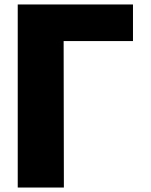

<svg xmlns="http://www.w3.org/2000/svg" viewBox="-20 -845 679 865"><path d="M266.7 -660 267.8 0H59.9V-825H579.1V-660Z"/></svg>

Font: Hussar
Style: BdWide
Weight: 700
Foundry: Cannot Into Space Fonts
Version: Version 2.00